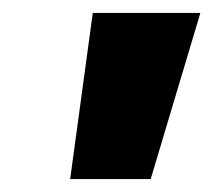

<svg xmlns="http://www.w3.org/2000/svg" viewBox="-20 -734 331 298"><path d="M291 -713.9 213.9 -456.1H88.9L124 -713.9Z"/></svg>

Font: Open Sans Extrabold
Style: Italic
Weight: 800
Italic angle: -12°
Foundry: Ascender Corporation
Version: Version 1.10